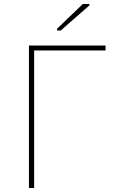

<svg xmlns="http://www.w3.org/2000/svg" viewBox="-20 -942 603 962"><path d="M266 -789H284L428 -915V-922H395L266 -798ZM125 0H151V-689H509V-714H125Z"/></svg>

Font: Noto Sans Mono SemiCondensed Thin
Style: Regular
Weight: 100
Width: 4
Designer: Monotype Design Team
Foundry: Monotype Imaging Inc.
Version: Version 2.014